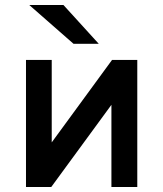

<svg xmlns="http://www.w3.org/2000/svg" viewBox="-20 -752 656 772"><path d="M84.5 0V-511H188V-179.5L430.5 -511H532V0H428V-330.5L186 0ZM275.5 -576 97.5 -732H235L377 -576Z"/></svg>

Font: Overpass Mono SemiBold
Style: Regular
Weight: 600
Monospace: yes
Designer: Delve Withrington, Dave Bailey
Foundry: Delve Fonts LLC
Version: Version 4.000